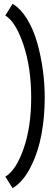

<svg xmlns="http://www.w3.org/2000/svg" viewBox="-20 -770 290 1004"><path d="M143.1 -258.8Q143.1 -416.5 102.5 -536.4Q62 -656.2 7.8 -689L45.9 -750Q88.4 -724.6 121.6 -670.4Q154.8 -616.2 174.3 -547.4Q193.8 -478.5 203.9 -405Q213.9 -331.5 213.9 -258.8Q213.9 -159.7 197 -68.1Q180.2 23.4 141.1 101.8Q102.1 180.2 45.9 213.9L7.8 153.8Q64 120.6 103.5 7.1Q143.1 -106.4 143.1 -258.8Z"/></svg>

Font: Rawengulk
Style: Bold
Weight: 700
Version: Version 0.92